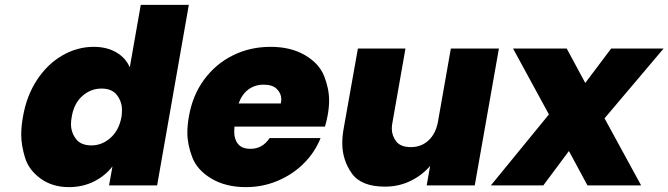

<svg xmlns="http://www.w3.org/2000/svg" viewBox="-20 -760 2740 787"><path d="M74 -281Q89 -368 132 -433Q175 -498 236 -533Q297 -568 364 -568Q418 -568 456.5 -545.5Q495 -523 512 -484L557 -740H754L624 0H427L441 -78Q411 -39 365 -16Q319 7 262 7Q195 7 146.5 -28Q98 -63 82.5 -114Q67 -165 67 -208Q67 -242 74 -281ZM478 -281Q480 -296 480 -309Q480 -343 459.5 -370Q439 -397 396 -397Q352 -397 317.5 -366.5Q283 -336 274 -281Q271 -265 271 -251Q271 -218 291 -191Q311 -164 355 -164Q398 -164 433 -195Q468 -226 478 -281Z M1323 -287Q1319 -264 1312 -241H941Q940 -230 940 -220Q940 -189 956 -169.5Q972 -150 1007 -150Q1056 -150 1085 -194H1294Q1271 -136 1225.5 -90.5Q1180 -45 1118.5 -19Q1057 7 988 7Q905 7 846.5 -28Q788 -63 768 -115.5Q748 -168 748 -216Q748 -247 754 -281Q769 -369 816.5 -433.5Q864 -498 934.5 -533Q1005 -568 1089 -568Q1172 -568 1230 -534Q1288 -500 1308.5 -448.5Q1329 -397 1329 -348Q1329 -319 1323 -287ZM1131 -336Q1133 -345 1133 -353Q1133 -377 1115 -395Q1097 -413 1061 -413Q1025 -413 998.5 -393.5Q972 -374 958 -336Z M2025 -561 1926 0H1729L1743 -80Q1711 -42 1663 -18.5Q1615 5 1558 5Q1460 5 1421.5 -50Q1383 -105 1383 -173Q1383 -202 1389 -235L1447 -561H1642L1589 -260Q1586 -246 1586 -233Q1586 -204 1604 -180.5Q1622 -157 1664 -157Q1707 -157 1736.5 -184.5Q1766 -212 1775 -260L1828 -561Z M2388 0 2312 -141 2207 0H1992L2230 -291L2083 -561H2303L2379 -420L2485 -561H2700L2458 -275L2608 0Z"/></svg>

Font: Fz Poppins ExtBd
Style: Italic
Weight: 800
Italic angle: -10°
Designer: Ninad Kale (Devanagari), Jonny Pinhorn (Latin)
Foundry: Indian Type Foundry
Version: Vit hóa bi Vntype.Com & FontZin.Com